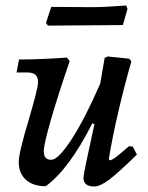

<svg xmlns="http://www.w3.org/2000/svg" viewBox="-20 -665 537 697"><path d="M477 -104Q410 -38 376.5 -13Q343 12 322 12Q283 12 283 -20Q283 -35 323 -215L315 -217Q231 -51 146 11Q100 11 74 -12.5Q48 -36 48 -77Q48 -110 86 -236Q98 -277 108 -315Q118 -353 118 -367Q118 -385 108.5 -393.5Q99 -402 78 -402H40L49 -449Q125 -449 223 -456L233 -443Q192 -324 165.5 -232.5Q139 -141 139 -117Q139 -100 145.5 -92.5Q152 -85 166 -85Q192 -85 241 -161Q290 -237 344 -362L360 -455L371 -460L449 -452L457 -442Q434 -364 410.5 -263.5Q387 -163 375 -87L379 -83Q386 -84 398 -92.5Q410 -101 448 -134L462 -133ZM426 -574 290 -573 154 -572 147 -582 166 -640 314 -639Q360 -639 438 -645L443 -633Z"/></svg>

Font: Alegreya Medium
Style: Italic
Weight: 500
Italic angle: -7°
Designer: Juan Pablo del Peral
Foundry: Huerta Tipografica
Version: Version 2.008; ttfautohint (v1.8)